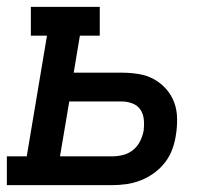

<svg xmlns="http://www.w3.org/2000/svg" viewBox="-29 -540 649 560"><path d="M-9 0V-84H49L108 -436H61V-520H262V-436H204L186 -328H327Q352 -328 376 -324Q400 -320 420 -309Q440 -298 455.5 -280.5Q471 -263 479 -241.5Q487 -220 487.5 -195Q488 -170 484 -146Q481 -125 473.5 -104.5Q466 -84 452.5 -66.5Q439 -49 420.5 -35.5Q402 -22 381.5 -14Q361 -6 340 -3Q319 0 298 0ZM146 -84H298Q314 -84 330 -88Q346 -92 359 -102.5Q372 -113 379.5 -128Q387 -143 390 -159Q392 -175 390.5 -191Q389 -207 381 -219.5Q373 -232 358 -238Q343 -244 327 -244H173Z"/></svg>

Font: Iosevka Etoile Medium Oblique
Style: Regular
Weight: 500
Italic angle: -9°
Designer: Belleve Invis
Foundry: Belleve Invis
Version: Version 15.5.2; ttfautohint (v1.8.4)